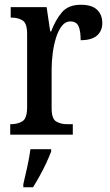

<svg xmlns="http://www.w3.org/2000/svg" viewBox="-20 -566 463 807"><path d="M23 0V-44H26Q55 -44 74.5 -56.5Q94 -69 94 -116V-424Q94 -468 75 -480Q56 -492 28 -492H25V-536H176L191 -434H195Q213 -482 240 -514Q267 -546 320 -546Q366 -546 388 -525Q410 -504 410 -469Q410 -436 387.5 -416.5Q365 -397 319 -397Q319 -438 309.5 -457Q300 -476 275 -476Q255 -476 240 -457Q225 -438 215.5 -407.5Q206 -377 201.5 -342Q197 -307 197 -275V-111Q197 -67 216 -55.5Q235 -44 262 -44H286V0ZM78 208Q86 175 94.5 136Q103 97 108 61H195V71Q187 92 174.5 119Q162 146 147 173Q132 200 119 221H78Z"/></svg>

Font: Noto Serif Tamil Condensed Medium
Style: Regular
Weight: 500
Width: 3
Designer: Indian Type Foundry, Tom Grace, and the Monotype Design Team
Foundry: Monotype Imaging Inc.
Version: Version 2.004; ttfautohint (v1.8.4.7-5d5b)